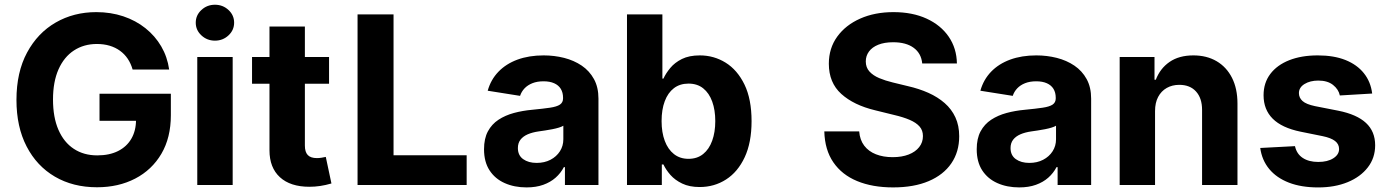

<svg xmlns="http://www.w3.org/2000/svg" viewBox="-20 -789 5921 819"><path d="M393.8 9.8Q291.5 9.8 214.1 -35.5Q136.7 -80.8 93.5 -164.4Q50.2 -247.9 50.2 -362.7Q50.2 -480.9 95.4 -564.7Q140.5 -648.5 217.6 -692.9Q294.6 -737.3 390.8 -737.3Q452.5 -737.3 505.7 -719.5Q558.9 -701.7 600.3 -668.8Q641.7 -635.8 667.8 -591.1Q693.9 -546.3 701.6 -492.4H545.7Q538.4 -518 524.9 -538.2Q511.3 -558.4 491.8 -572.5Q472.4 -586.6 447.7 -594Q423 -601.4 393.2 -601.4Q337.8 -601.4 295.5 -573.8Q253.2 -546.2 229.6 -493.2Q206.1 -440.1 206.1 -364.5Q206.1 -288.4 229.3 -235.2Q252.5 -181.9 294.9 -154.1Q337.2 -126.2 394.9 -126.2Q446.9 -126.2 483.8 -144.8Q520.8 -163.5 540.5 -197.6Q560.2 -231.7 560.2 -278.1L591.6 -273.6H404.5V-389.3H708.8V-297.5Q708.8 -201.8 668.4 -133Q627.9 -64.2 556.7 -27.2Q485.4 9.8 393.8 9.8Z M821.5 0V-545.9H972.5V0ZM896.9 -615.6Q863.1 -615.6 839.1 -638.1Q815 -660.5 815 -692.2Q815 -724.1 839.1 -746.4Q863.1 -768.8 896.9 -768.8Q930.7 -768.8 954.7 -746.4Q978.7 -724.1 978.7 -692.3Q978.7 -660.5 954.7 -638.1Q930.7 -615.6 896.9 -615.6Z M1383.6 -545.9V-431.8H1055.1V-545.9ZM1129.5 -675.8H1280.5V-168Q1280.5 -140.7 1292.8 -127.7Q1305.1 -114.6 1332 -114.6Q1340.6 -114.6 1351.4 -116.2Q1362.2 -117.8 1369.7 -119.7L1393.8 -6.4Q1368.8 0.9 1345.7 4.3Q1322.6 7.7 1299.9 7.7Q1218.5 7.7 1174 -33.1Q1129.5 -73.9 1129.5 -147.9Z M1505.2 0V-727.5H1658.7V-126.8H1970.6V0Z M2226 10.4Q2173.9 10.4 2132.8 -8Q2091.6 -26.3 2068.2 -62.4Q2044.7 -98.5 2044.7 -152.3Q2044.7 -198 2061.2 -228.7Q2077.7 -259.4 2106.5 -278.3Q2135.4 -297.2 2172.1 -307.1Q2208.9 -317 2249.6 -320.7Q2297.1 -325.3 2326.1 -329.6Q2355.2 -333.9 2368.5 -342.9Q2381.8 -352 2381.8 -369.3V-371.7Q2381.8 -394.2 2372.1 -410Q2362.4 -425.7 2343.8 -433.9Q2325.3 -442.2 2298.4 -442.2Q2271.3 -442.2 2251 -434.1Q2230.7 -426 2217.4 -412Q2204.2 -398 2198.4 -380.1L2060.4 -402Q2073.6 -449.4 2106.2 -483.1Q2138.7 -516.8 2187.6 -534.8Q2236.6 -552.7 2299 -552.7Q2344.4 -552.7 2386.4 -542.1Q2428.3 -531.4 2461.4 -509.1Q2494.4 -486.7 2513.6 -451.7Q2532.8 -416.7 2532.8 -368.2V0H2389.8V-76H2385.2Q2371.9 -50.5 2350 -31.1Q2328 -11.7 2297.3 -0.7Q2266.5 10.4 2226 10.4ZM2269.1 -94.1Q2302.5 -94.1 2328.2 -107.5Q2353.8 -120.9 2368.4 -143.7Q2383 -166.5 2383 -194.9V-252.7Q2376.2 -248.4 2363.7 -244.6Q2351.2 -240.8 2335.8 -237.8Q2320.4 -234.8 2305.3 -232.5Q2290.2 -230.3 2277.9 -228.5Q2251.1 -224.7 2231.1 -216.1Q2211.1 -207.4 2200.1 -193.1Q2189.1 -178.8 2189.1 -157.4Q2189.1 -126.3 2211.6 -110.2Q2234.1 -94.1 2269.1 -94.1Z M2964.5 8.8Q2920.7 8.8 2890 -6Q2859.3 -20.7 2839.8 -42.8Q2820.4 -64.9 2810 -87.5H2803.1V0H2654.5V-727.5H2805.5V-453.7H2810Q2820.1 -476.1 2839.1 -499Q2858 -522 2888.8 -537.4Q2919.6 -552.7 2965.2 -552.7Q3025.3 -552.7 3075.3 -521.7Q3125.4 -490.6 3155.7 -428.3Q3185.9 -365.9 3185.9 -272.1Q3185.9 -181 3156.6 -118.3Q3127.3 -55.6 3077.1 -23.4Q3027 8.8 2964.5 8.8ZM2916.8 -111.5Q2954.1 -111.5 2979.4 -132Q3004.8 -152.4 3017.9 -188.8Q3031.1 -225.2 3031.1 -272.5Q3031.1 -319.8 3018 -355.8Q3005 -391.8 2979.7 -412.1Q2954.5 -432.4 2916.8 -432.4Q2880.2 -432.4 2854.6 -412.8Q2829 -393.2 2815.6 -357.3Q2802.1 -321.4 2802.1 -272.5Q2802.1 -224.1 2815.7 -188Q2829.2 -151.9 2854.9 -131.7Q2880.6 -111.5 2916.8 -111.5Z M3789.6 10.4Q3701.5 10.4 3636.3 -16.6Q3571.1 -43.5 3534.7 -96.7Q3498.2 -149.9 3496.2 -228.5H3645Q3647.8 -192.2 3666.4 -167.7Q3685 -143.2 3716.3 -130.9Q3747.6 -118.6 3787.8 -118.6Q3827 -118.6 3856 -129.9Q3885 -141.2 3900.9 -161.5Q3916.9 -181.7 3916.9 -208.6Q3916.9 -233 3902.4 -249.5Q3887.9 -265.9 3860.4 -277.7Q3832.8 -289.6 3793.1 -298.8L3713.6 -318.4Q3621.7 -340.4 3568.6 -388.4Q3515.5 -436.4 3515.5 -517.2Q3515.5 -583.2 3551.3 -632.7Q3587 -682.1 3649.3 -709.7Q3711.5 -737.3 3791.1 -737.3Q3872.3 -737.3 3932.7 -709.5Q3993.1 -681.7 4026.9 -632.4Q4060.7 -583 4061.8 -518.4H3913.8Q3909.8 -561.2 3877.5 -585Q3845.2 -608.8 3789.9 -608.8Q3752.6 -608.8 3726.5 -598.3Q3700.3 -587.8 3686.7 -569.2Q3673.1 -550.7 3673.1 -527Q3673.1 -501.3 3688.7 -484Q3704.3 -466.8 3730.5 -455.8Q3756.7 -444.8 3788 -437.3L3853 -421.5Q3900.4 -410.7 3940.3 -392.9Q3980.2 -375 4009.7 -349.2Q4039.3 -323.3 4055.4 -288.3Q4071.6 -253.2 4071.6 -207.8Q4071.6 -141.3 4038 -92.2Q4004.5 -43.2 3941.5 -16.4Q3878.5 10.4 3789.6 10.4Z M4327.5 10.4Q4275.5 10.4 4234.3 -8Q4193.2 -26.3 4169.7 -62.4Q4146.3 -98.5 4146.3 -152.3Q4146.3 -198 4162.8 -228.7Q4179.3 -259.4 4208.1 -278.3Q4236.9 -297.2 4273.7 -307.1Q4310.4 -317 4351.2 -320.7Q4398.6 -325.3 4427.7 -329.6Q4456.7 -333.9 4470.1 -342.9Q4483.4 -352 4483.4 -369.3V-371.7Q4483.4 -394.2 4473.7 -410Q4464 -425.7 4445.4 -433.9Q4426.9 -442.2 4400 -442.2Q4372.9 -442.2 4352.5 -434.1Q4332.2 -426 4319 -412Q4305.8 -398 4300 -380.1L4161.9 -402Q4175.2 -449.4 4207.7 -483.1Q4240.2 -516.8 4289.2 -534.8Q4338.2 -552.7 4400.6 -552.7Q4446 -552.7 4487.9 -542.1Q4529.9 -531.4 4562.9 -509.1Q4596 -486.7 4615.2 -451.7Q4634.4 -416.7 4634.4 -368.2V0H4491.4V-76H4486.7Q4473.4 -50.5 4451.5 -31.1Q4429.6 -11.7 4398.8 -0.7Q4368.1 10.4 4327.5 10.4ZM4370.7 -94.1Q4404.1 -94.1 4429.7 -107.5Q4455.4 -120.9 4470 -143.7Q4484.6 -166.5 4484.6 -194.9V-252.7Q4477.7 -248.4 4465.2 -244.6Q4452.7 -240.8 4437.4 -237.8Q4422 -234.8 4406.9 -232.5Q4391.8 -230.3 4379.5 -228.5Q4352.6 -224.7 4332.7 -216.1Q4312.7 -207.4 4301.7 -193.1Q4290.6 -178.8 4290.6 -157.4Q4290.6 -126.3 4313.1 -110.2Q4335.6 -94.1 4370.7 -94.1Z M4907 -315.2V0H4756.1V-545.9H4904.7V-448.8H4910.2Q4928.6 -497 4969 -524.9Q5009.4 -552.7 5070.5 -552.7Q5127.4 -552.7 5169.7 -527.9Q5211.9 -503.1 5235.3 -457Q5258.6 -410.9 5258.6 -347.3V0H5107.6V-320.3Q5107.6 -370.2 5081.8 -398.7Q5056.1 -427.1 5010.5 -427.1Q4980.2 -427.1 4956.8 -413.8Q4933.4 -400.5 4920.2 -375.6Q4907 -350.8 4907 -315.2Z M5833.2 -390 5695.3 -381.8Q5689.8 -407.9 5666.4 -426.6Q5642.9 -445.3 5603.5 -445.3Q5568.4 -445.3 5544.5 -430.6Q5520.7 -415.9 5520.7 -391.8Q5520.7 -372 5536.1 -358.1Q5551.5 -344.2 5589.3 -336.3L5688.5 -316.8Q5767.7 -301 5806.8 -264.6Q5845.9 -228.3 5845.9 -169.3Q5845.9 -115.4 5814.6 -75Q5783.4 -34.5 5728.7 -12Q5673.9 10.5 5603.1 10.5Q5530.8 10.5 5478 -9.9Q5425.2 -30.4 5394 -68.1Q5362.8 -105.9 5355.7 -157.8L5503.9 -165.6Q5511 -132.5 5537 -115.4Q5563 -98.2 5603.3 -98.2Q5643 -98.2 5667.5 -113.9Q5692 -129.5 5692 -153.3Q5692 -174.2 5674.9 -187.5Q5657.8 -200.8 5622.1 -208.2L5527.7 -227.3Q5447.9 -243.7 5408.9 -282.7Q5369.9 -321.7 5369.9 -382.8Q5369.9 -435.6 5398.7 -473.6Q5427.4 -511.6 5479.4 -532.2Q5531.4 -552.7 5601.2 -552.7Q5670 -552.7 5719.5 -532.9Q5768.9 -513 5797.9 -476.6Q5827 -440.2 5833.2 -390Z"/></svg>

Font: GitLab Sans
Style: Regular
Weight: 400
Designer: Rasmus Andersson
Foundry: Modifications by GitLab B.V., manufactured by rsms
Version: Version 4.000;git-c8fb6b7